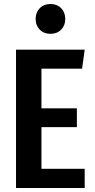

<svg xmlns="http://www.w3.org/2000/svg" viewBox="-20 -939 473 959"><path d="M403 -691 390 -596H187V-398H364V-304H187V-96H403V0H60V-691ZM306 -844Q306 -812 285.5 -791Q265 -770 232 -770Q199 -770 178.5 -791Q158 -812 158 -844Q158 -877 178.5 -898Q199 -919 232 -919Q265 -919 285.5 -898Q306 -877 306 -844Z"/></svg>

Font: Fira Sans Extra Condensed Medium
Style: Regular
Weight: 500
Width: 1
Designer: Carrois Corporate & Edenspiekermann AG
Foundry: Carrois Corporate GbR & Edenspiekermann AG
Version: Version 4.203